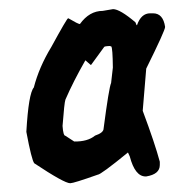

<svg xmlns="http://www.w3.org/2000/svg" viewBox="-20 -887 410 427"><path d="M231.4 -866.7Q246.6 -866.7 281.2 -837.4L283.7 -831.1H284.7Q293.9 -857.4 314 -857.4H320.3Q342.8 -857.4 347.2 -827.1Q347.2 -819.3 305.2 -734.4L297.4 -640.6Q324.7 -567.4 335.4 -527.3V-520Q335.4 -499.5 305.2 -494.6H303.7Q280.3 -494.6 268.6 -539.1L264.6 -547.9Q204.1 -498.5 197.3 -498.5Q143.6 -479.5 136.2 -479.5Q123 -479.5 56.2 -523.9Q50.3 -531.2 38.6 -593.8Q43.5 -679.2 55.2 -692.4Q66.9 -737.8 94.2 -782.7Q128.9 -846.2 131.3 -846.2H132.3Q153.8 -833.5 157.7 -833.5Q178.7 -862.8 208.5 -862.8ZM211.4 -782.2 182.6 -742.7H181.6L169.9 -752.9Q143.1 -706.1 125.5 -665.5Q123 -658.7 119.1 -606.9Q120.6 -585 125.5 -585L145 -572.3Q174.8 -571.8 191.4 -585.4Q210.4 -591.8 210.4 -601.1Q222.2 -691.4 227.1 -702.6L231 -736.8Q230.5 -780.3 227.5 -783.7L224.1 -784.7Q211.4 -784.2 211.4 -782.2Z"/></svg>

Font: ww_drahtTSB
Style: Regular
Weight: 400
Designer: Dr. Wolfgang Wiebecke
Version: Version 1.06 May 21, 2010, initial release